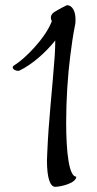

<svg xmlns="http://www.w3.org/2000/svg" viewBox="-20 -710 372 740"><path d="M193 10C212 10 273 -3 274 -29C246 -29 235 -123 235 -238C235 -323 241 -420 251 -496C256 -535 261 -573 269 -612C271 -620 271 -628 271 -636C271 -666 259 -690 238 -690C238 -690 208 -676 187 -662C181 -658 176 -650 176 -642C176 -638 177 -633 180 -629C156 -564 77 -484 36 -459C31 -456 29 -453 29 -450C29 -443 40 -437 49 -437C51 -437 53 -437 55 -438C105 -462 156 -508 193 -554C193 -536 192 -516 191 -496C182 -369 167 -245 162 -118C162 -109 161 -100 161 -92C161 -24 173 10 193 10Z"/></svg>

Font: Style Script
Style: Regular
Weight: 400
Designer: Robert E. Leuschke
Foundry: Robert E. Leuschke
Version: Version 1.010